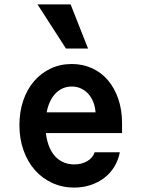

<svg xmlns="http://www.w3.org/2000/svg" viewBox="-20 -840 640 870"><path d="M128 -237H533V-282Q533 -341.6 516.3 -390.9Q499.6 -440.1 469.8 -475.6Q440 -511 397.8 -530.5Q355.6 -550 305.4 -550Q253 -550 209.7 -529.5Q166.4 -509 134.7 -472.5Q103 -436 85.5 -384.8Q68 -333.5 68 -273.3Q68 -211 86.6 -158.8Q105.2 -106.6 138.1 -69.3Q171 -32 216.7 -11Q262.4 10 316 10Q355.6 10 390.3 -1.5Q425 -13 452.5 -34Q480 -55 498 -84.5Q516 -114 523 -150H409Q400 -124 374.8 -109.5Q349.6 -95 316 -95Q286.2 -95 261.6 -107.5Q237 -120 220.5 -143Q204 -166 195 -199Q186 -232 186 -272.7Q186 -312.6 194.5 -345.3Q203 -378 218.5 -400.5Q234 -423 256 -435.5Q278 -448 305 -448Q327.5 -448 346.2 -439.5Q365 -431 379 -416Q393 -401 402 -379.5Q411 -358 413 -331H128ZM279 -620 150 -820H300L379 -620Z"/></svg>

Font: CommitMonoV142 ExtLt
Style: Regular
Weight: 200
Monospace: yes
Designer: Eigil Nikolajsen
Foundry: Eigil Nikolajsen
Version: Version 1.142